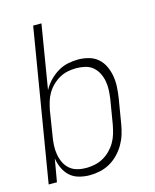

<svg xmlns="http://www.w3.org/2000/svg" viewBox="-112 -812 724 896"><g transform="rotate(-15 250.0 -363.5)"><path d="M210 8Q184 8 158.5 1Q133 -6 115 -22.5Q97 -39 86.5 -62Q76 -85 72 -110L53 0H13L135 -735H175L124 -426Q136 -449 155 -469Q174 -489 197 -503Q220 -517 245.5 -522.5Q271 -528 296 -528Q322 -528 347.5 -521Q373 -514 391.5 -497.5Q410 -481 420.5 -458.5Q431 -436 435.5 -410.5Q440 -385 438.5 -358Q437 -331 433 -305L413 -185Q409 -160 401.5 -136Q394 -112 381 -89.5Q368 -67 349 -47.5Q330 -28 307.5 -15.5Q285 -3 260 2.5Q235 8 210 8ZM203 -29Q223 -29 244.5 -33.5Q266 -38 285 -48.5Q304 -59 320 -75Q336 -91 347 -110Q358 -129 364 -149.5Q370 -170 374 -191L394 -311Q397 -333 398 -354.5Q399 -376 395 -397Q391 -418 381.5 -436.5Q372 -455 356.5 -468Q341 -481 320 -486Q299 -491 277 -491Q257 -491 236.5 -487Q216 -483 197 -472.5Q178 -462 162 -446.5Q146 -431 135 -412.5Q124 -394 118 -373.5Q112 -353 108 -333L89 -213Q85 -191 84 -169Q83 -147 86.5 -126Q90 -105 99 -86Q108 -67 123.5 -53.5Q139 -40 160 -34.5Q181 -29 203 -29Z"/></g></svg>

Font: Iosevka SS04 Extralight
Style: Italic
Weight: 200
Italic angle: -9°
Monospace: yes
Designer: Belleve Invis
Foundry: Belleve Invis
Version: Version 19.0.0; ttfautohint (v1.8.4)